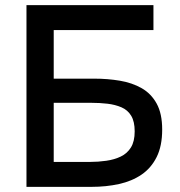

<svg xmlns="http://www.w3.org/2000/svg" viewBox="-20 -727 702 747"><path d="M83 0V-707H577V-610H189V-421H347Q399 -421 446.5 -413Q494 -405 531 -384Q568 -363 589.5 -324Q611 -285 611 -223Q611 -159 589.5 -116Q568 -73 530.5 -47.5Q493 -22 443 -11Q393 0 336 0ZM189 -97H330Q362 -97 393.5 -101.5Q425 -106 450 -118Q475 -130 489.5 -153.5Q504 -177 504 -216Q504 -254 490.5 -276.5Q477 -299 452.5 -309.5Q428 -320 398 -323.5Q368 -327 335 -327H189Z"/></svg>

Font: Onest Medium
Style: Regular
Weight: 500
Designer: Dmitri Voloshin, Andrey Kudryavtsev
Foundry: Dmitri Voloshin, Andrey Kudryavtsev
Version: Version 1.000;gftools[0.9.33]